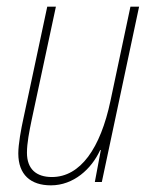

<svg xmlns="http://www.w3.org/2000/svg" viewBox="-20 -547 457 577"><path d="M133 10C201 10 255 -39 281 -96H283L265 0H286L398 -527H372L312 -244C282 -102 222 -15 136 -15C89 -15 61 -39 61 -88C61 -117 68 -152 75 -186L148 -527H122L51 -194C43 -158 35 -113 35 -86C35 -22 72 10 133 10Z"/></svg>

Font: Noto Sans Condensed Thin
Style: Italic
Weight: 100
Width: 3
Italic angle: -12°
Designer: Monotype Design Team
Foundry: Monotype Imaging Inc.
Version: Version 2.013